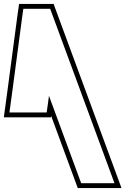

<svg xmlns="http://www.w3.org/2000/svg" viewBox="-255 -869 641 980"><path d="M-10.1 -342 -16.8 -295H-206.8L-190.1 -418L-142.5 -777L-135.9 -824H1.1L32.5 -739L298 -19L329.3 66H159.3L128 -19L-5.1 -380ZM6 -277.6 141.9 91H365.2L18.6 -849H-157.6L-167.3 -780.4L-214.9 -421.4L-235.4 -270H4.9Z"/></svg>

Font: Nordica Plus
Style: NordicaClassicBkOpOblOl
Weight: 900
Version: Version 1.01